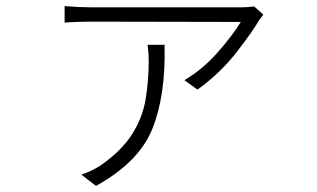

<svg xmlns="http://www.w3.org/2000/svg" viewBox="-20 -550 1040 630"><path d="M464 -403H520Q524 -237 480 -127.5Q436 -18 295 60L247 23Q277 13 307 -5Q378 -54 413 -109Q448 -164 458 -225.5Q468 -287 468 -351Q468 -373 465 -398Q464 -400 464 -403ZM814 -529 844 -502Q836 -492 829 -482Q810 -448 756.5 -379Q703 -310 628 -256L585 -287Q645 -322 695 -379Q745 -436 770 -478L278 -479Q237 -479 192 -476V-530Q237 -526 278 -526H777Q785 -526 796 -527Q807 -528 814 -529Z"/></svg>

Font: LXGW 975 Gothic SC 200W
Style: Regular
Weight: 200
Version: Version 2.01;February 25, 2021